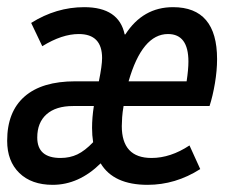

<svg xmlns="http://www.w3.org/2000/svg" viewBox="-31 -504 631 536"><path d="M116 12Q57 12 23 -21Q-11 -54 -11 -111Q-11 -192 37.5 -234.5Q86 -277 179 -277H245Q254 -321 254 -342Q254 -409 189 -409Q142 -409 87 -375L56 -440Q126 -484 204 -484Q301 -484 317 -408H319Q368 -484 452 -484Q575 -484 575 -339Q575 -307 569 -271.5Q563 -236 554 -208H314Q311 -191 310 -176.5Q309 -162 309 -152Q309 -63 392 -63Q445 -63 498 -98L528 -32Q459 12 381 12Q286 12 250 -48Q189 12 116 12ZM328 -277H490Q495 -310 495 -332Q495 -409 438 -409Q366 -409 328 -277ZM138 -63Q164 -63 185 -73Q206 -83 229 -107Q226 -126 226 -147Q226 -176 231 -208H173Q125 -208 99 -185Q73 -162 73 -120Q73 -63 138 -63Z"/></svg>

Font: Sometype Mono Medium
Style: Italic
Weight: 500
Italic angle: -12°
Monospace: yes
Designer: Ryoichi Tsunekawa
Foundry: Dharma Type
Version: Version 1.000; ttfautohint (v1.8.3)